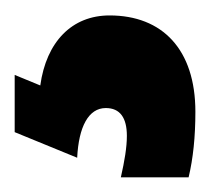

<svg xmlns="http://www.w3.org/2000/svg" viewBox="-68 -8 280 255"><g transform="rotate(-90 71.5 120.0)"><path d="M179 126C179 76 144 42 86 34L100 0H24L-10 83C31 85 56 98 56 121C56 140 43 149 19 149C4 149 -14 146 -36 141V231C-11 237 18 240 51 240C134 240 179 196 179 126Z"/></g></svg>

Font: Noto Sans Arabic UI XCn Bk
Style: Regular
Weight: 900
Width: 2
Designer: Monotype Design Team, Nadine Chahine and Nizar Qandah
Foundry: Monotype Imaging Inc.
Version: Version 2.010